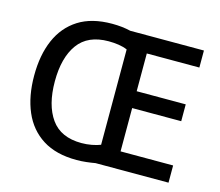

<svg xmlns="http://www.w3.org/2000/svg" viewBox="-104 -859 1148 1002"><g transform="rotate(15 470.5 -357.5)"><path d="M384 -725Q439 -725 484 -714H882V-622H598V-418H863V-327H598V-93H882V0H488Q466 4 439.5 7Q413 10 387 10Q276 10 203.5 -36Q131 -82 95.5 -165Q60 -248 60 -359Q60 -470 95.5 -552Q131 -634 202.5 -679.5Q274 -725 384 -725ZM390 -632Q278 -632 225 -559Q172 -486 172 -358Q172 -230 224.5 -156Q277 -82 389 -82Q417 -82 444 -87Q471 -92 491 -100V-615Q471 -624 444.5 -628Q418 -632 390 -632Z"/></g></svg>

Font: Noto Sans Sinhala UI Medium
Style: Regular
Weight: 500
Designer: Jelle Bosma - Monotype Design Team
Foundry: Monotype Imaging Inc.
Version: Version 2.006; ttfautohint (v1.8.4.7-5d5b)